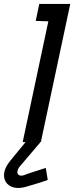

<svg xmlns="http://www.w3.org/2000/svg" viewBox="-28 -720 376 973"><path d="M177 -7H102L100 2L23 96Q-2 127 -6.5 154.5Q-11 182 1.5 202Q14 222 40 229.5Q66 237 102 227Q109 225 127.5 219.5Q146 214 166 208Q186 202 200 197Q214 192 214 192L204 131Q204 131 193 134.5Q182 138 165 143.5Q148 149 129 155Q110 161 96 167Q78 173 68.5 167.5Q59 162 60 150Q61 138 71 125L175 3ZM153 -614 217 -612 87 0H179L328 -700H171Z"/></svg>

Font: Advent Pro SemiBold
Style: Italic
Weight: 600
Italic angle: -12°
Version: Version 3.000